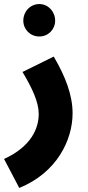

<svg xmlns="http://www.w3.org/2000/svg" viewBox="-50 -696 434 947"><path d="M144 -516C188 -516 222 -551 222 -594C222 -639 188 -676 144 -676C99 -676 65 -639 65 -594C65 -551 99 -516 144 -516ZM45 231C230 156 308 -5 308 -137C308 -227 273 -318 215 -417L61 -341C109 -261 141 -192 141 -134C141 -65 106 26 -30 88Z"/></svg>

Font: Noto Sans Arabic ExtCond Blk
Style: Regular
Weight: 900
Width: 2
Designer: Monotype Design Team, Nadine Chahine, Nizar Qandah and Khaled Hosny
Foundry: Monotype Imaging Inc.
Version: Version 2.012